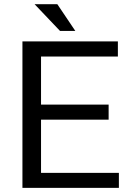

<svg xmlns="http://www.w3.org/2000/svg" viewBox="-20 -912 623 932"><path d="M507.3 -331.1H179.2V-72.8H557.1V0H88.9V-710.9H552.2V-637.7H179.2V-404.3H507.3ZM345.7 -761.7H271.5L147.9 -891.6H258.3Z"/></svg>

Font: Roboto Web
Style: Regular
Weight: 400
Designer: Google
Version: Version 1.200310; 2013